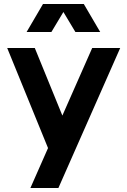

<svg xmlns="http://www.w3.org/2000/svg" viewBox="-20 -740 634 960"><path d="M441 -500H581L272 200H132ZM16 -500H154L358 0H220ZM195 -720H399L481 -580H357L297 -680L237 -580H113Z"/></svg>

Font: Uncut Sans Variable
Style: Regular
Weight: 400
Designer: Kasper Nordkvist
Foundry: UNCUT.wtf
Version: Version 1.303;Glyphs 3.1.2 (3151)